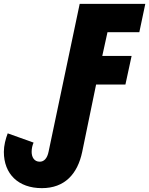

<svg xmlns="http://www.w3.org/2000/svg" viewBox="-76 -734 773 995"><path d="M141 241C259 241 326 168 350 53L422 -296H574L606 -444H454L481 -567H646L677 -714H337L176 51C169 87 152 104 130 104C101 104 88 80 88 53C88 35 92 19 98 5L-36 -43C-47 -14 -56 20 -56 53C-56 168 19 241 141 241Z"/></svg>

Font: Noto Sans Condensed Black
Style: Italic
Weight: 900
Width: 3
Italic angle: -12°
Designer: Monotype Design Team
Foundry: Monotype Imaging Inc.
Version: Version 2.013